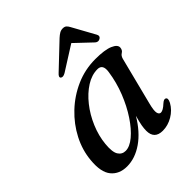

<svg xmlns="http://www.w3.org/2000/svg" viewBox="-195 -805 933 933"><g transform="rotate(-45 272.0 -338.0)"><path d="M430 -130Q419.5 -89.5 423 -74Q426.5 -58.5 438.5 -58.5Q453.5 -58.5 478 -81.5Q493.5 -95.5 502.5 -91Q515 -85 502.5 -61Q484.5 -28.5 451.2 -9Q418 10.5 382.5 10.5Q325 10.5 325 -46.5Q325 -61.5 328.2 -80.5Q331.5 -99.5 341 -133.5Q299.5 -63.5 246 -26.5Q192.5 10.5 137 10.5Q84 10.5 55 -24.8Q26 -60 33.5 -136.5Q39 -199.5 69.5 -258.8Q100 -318 149.8 -365.2Q199.5 -412.5 262.5 -440.2Q325.5 -468 396.5 -468Q460.5 -468 492 -454.5Q523.5 -441 522 -421.5Q520.5 -405 508.5 -398Q496.5 -391 492 -374.5ZM139.5 -141.5Q134.5 -90 147.8 -69Q161 -48 185.5 -48Q214 -48 247 -75.5Q280 -103 311.2 -150Q342.5 -197 365.8 -255.8Q389 -314.5 398 -377Q405.5 -426 369 -426Q329.5 -426 291 -401.5Q252.5 -377 220 -336Q187.5 -295 166 -244.2Q144.5 -193.5 139.5 -141.5ZM480.5 -523Q466.5 -514.5 453.5 -525.5L369 -605.5L242.5 -525.5Q223.5 -514.5 214 -523Q206 -531.5 223 -546.5L346.5 -663.5Q358 -674 368 -679.8Q378 -685.5 390 -685.5Q402 -685.5 408.8 -679.8Q415.5 -674 421 -663.5L485.5 -546.5Q494 -531.5 480.5 -523Z"/></g></svg>

Font: Fraunces 9pt S000
Style: Italic
Weight: 400
Italic angle: -16°
Version: Version 1.000; ttfautohint (v1.8.3)